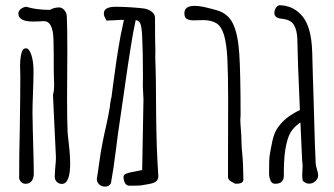

<svg xmlns="http://www.w3.org/2000/svg" viewBox="-20 -693 1261 724"><path d="M179.7 -335.9Q181.6 -283.7 185.1 -220.7Q189.5 -140.6 190.9 -100.6Q190.9 -84 188.5 -62.5Q186.5 -39.6 186.5 -24.4Q187 -14.2 194.8 -6.8Q202.6 0.5 212.9 0.5Q244.6 0.5 244.6 -77.6L244.1 -94.2Q243.7 -118.2 235.4 -188L234.9 -195.3Q232.9 -238.8 232.9 -323.7Q232.9 -380.4 233.4 -413.6Q233.9 -446.8 233.9 -503.4Q233.9 -588.9 231.9 -632.3Q231.4 -644.5 222.7 -654.8Q213.9 -665 202.6 -665Q184.1 -665 168.5 -655.8Q115.7 -655.8 79.1 -667.5Q66.9 -666 58.1 -658.9Q49.3 -651.9 49.3 -641.6Q49.3 -627 63.2 -619.4Q77.1 -611.8 104.5 -611.8Q118.2 -611.8 127 -612.3L145.5 -613.3Q179.7 -613.3 181.6 -544.4Q182.6 -517.1 182.6 -490.7V-464.4Q182.6 -408.2 183.6 -390.1L184.1 -377.9Q184.6 -349.6 179.7 -335.9ZM56.2 -423.8Q56.6 -413.1 56.6 -399.9Q56.6 -335 54.7 -212.9Q52.2 -110.4 52.2 -24.4Q52.2 -14.2 59.3 -7.1Q66.4 0 76.7 0Q91.8 0 99.6 -10.7Q107.4 -21.5 107.4 -38.6Q107.4 -72.8 105 -153.3Q104.5 -181.6 103.5 -212.9Q102.5 -244.1 102.5 -269Q102.5 -296.4 104.5 -345.7Q106.4 -395 106.4 -424.8Q106.4 -461.4 98.1 -486.3Q89.4 -510.7 79.1 -510.7Q73.2 -510.7 70.3 -509Q67.4 -507.3 65.4 -503.9Q61 -496.6 58.3 -480.7Q55.7 -464.8 55.7 -442.4Z M577.1 -29.8Q577.1 -17.1 570.1 -10.5Q563 -3.9 550.5 -1Q538.1 2 510.3 6.3Q503.4 7.3 468.8 7.3Q457 7.3 451.4 -2.7Q445.8 -12.7 445.8 -26.4Q445.8 -32.2 451.4 -35.9Q457 -39.6 469.7 -42.5Q499.5 -48.8 516.1 -51.8L521 -318.4L518.6 -367.7L519 -394.5V-411.1Q519 -498.5 516.1 -554.7Q514.6 -588.9 509.8 -602.3Q504.9 -615.7 491.7 -617.2L487.8 -597.7Q482.4 -573.2 481.9 -568.8Q465.3 -474.1 434.6 -255.4Q424.3 -188 418 -134.8Q407.7 -52.2 398.9 -5.4Q397.5 2 391.1 6.3Q384.8 10.7 376.5 10.7Q372.6 10.7 370.6 10.3Q359.9 8.8 352.5 0.7Q345.2 -7.3 345.2 -17.6Q345.2 -21 345.7 -22.5Q349.1 -41 353.5 -74.7Q360.4 -125.5 367.2 -157.7Q374 -192.4 379.4 -214.4Q390.1 -262.7 394.5 -291.5Q395.5 -297.4 395.5 -303.2Q397.5 -310.5 397.5 -315.4Q397.9 -317.4 398.4 -319.6Q398.9 -321.8 399.4 -322.3L400.4 -326.7L405.3 -364.7Q412.6 -419.4 418.5 -460.4Q424.3 -501.5 435.1 -560.5L440.4 -585L443.4 -599.6L447.3 -618.2Q430.2 -618.2 411.6 -616.7Q406.2 -616.7 396.2 -616Q386.2 -615.2 381.3 -615.7Q380.9 -617.7 377.9 -622.6Q375 -627.4 373.3 -631.8Q371.6 -636.2 371.6 -642.1Q371.6 -667.5 416.5 -667.5Q441.4 -667.5 475.6 -665.3Q509.8 -663.1 525.4 -660.6Q541 -657.7 552.7 -648.4Q564.5 -639.2 564.5 -626Q564.5 -549.3 565.9 -500.5L565.4 -476.1Q568.4 -413.1 568.8 -260.7Q569.8 -134.3 576.7 -35.2Q577.1 -33.7 577.1 -29.8Z M867.7 0Q849.6 -8.8 844.7 -13.4Q839.8 -18.1 839.8 -27.3V-100.1L840.3 -314.9Q840.3 -415.5 837.4 -471.2Q834.5 -526.9 825.2 -559.3Q815.9 -591.8 797.4 -604.5Q777.8 -617.2 745.6 -617.2L727.1 -616.7Q721.7 -616.2 710.9 -616.2Q693.4 -616.2 684.3 -621.6Q675.3 -627 675.3 -643.1Q675.3 -670.9 713.9 -670.9Q730.5 -670.9 749.3 -666.7Q768.1 -662.6 781.2 -658.9Q794.4 -655.3 797.4 -654.3Q839.8 -642.6 858.6 -603.5Q877.4 -564.5 882.3 -490.5Q887.2 -416.5 887.2 -258.3Q887.2 -253.4 886.7 -249.5Q886.2 -246.1 886.2 -241.2Q886.2 -230 888.7 -199.2Q890.6 -174.3 890.6 -157.7Q890.6 -139.2 894 -107.9Q895.5 -93.3 896.5 -67.9Q897.5 -42.5 897.5 -28.3Q897.5 -26.4 897.7 -16.8Q897.9 -7.3 890.6 -3.7Q883.3 0 867.7 0Z M1146 -0.5Q1138.2 -0.5 1132.8 -3.2Q1127.4 -5.9 1121.6 -11.7Q1119.6 -21 1119.6 -32.7Q1119.6 -40 1120.6 -55.7L1121.1 -67.4L1119.1 -92.8L1112.8 -231.4L1106.9 -227.1Q1080.6 -208 1069.3 -180.7Q1058.1 -153.3 1053.2 -108.4Q1050.3 -78.1 1050.3 -48.3V-30.8Q1050.3 0 1017.6 0Q1004.9 0 999.8 -12.7Q994.6 -25.4 994.6 -39.6Q994.6 -69.3 995.1 -85.9Q995.6 -102.5 999 -119.6L1001.5 -133.3Q1006.8 -165 1013.7 -184.8Q1020.5 -204.6 1036.6 -223.6Q1051.3 -241.2 1071 -255.1Q1090.8 -269 1110.8 -277.8Q1102.1 -474.6 1101.1 -546.9Q1100.1 -578.1 1088.6 -598.6Q1077.1 -619.1 1041 -622.6Q1014.6 -625 1014.6 -644.5Q1014.6 -655.3 1021.2 -664.6Q1027.8 -673.8 1037.1 -673.3Q1088.9 -670.9 1121.6 -630.1Q1154.3 -589.4 1157.2 -498Q1158.7 -448.7 1159.9 -402.3Q1161.1 -356 1162.6 -315.4Q1168 -113.3 1170.4 -77.1Q1171.4 -65.9 1174.8 -55.7Q1179.7 -40.5 1179.7 -31.7Q1179.7 -19 1169.4 -9.8Q1159.2 -0.5 1146 -0.5Z"/></svg>

Font: Amatica SC
Style: Bold
Weight: 400
Designer: Vernon Adams, Ben Nathan
Foundry: newtypography
Version: Version 2.000